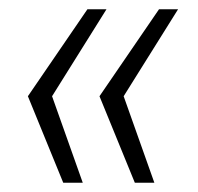

<svg xmlns="http://www.w3.org/2000/svg" viewBox="-20 -471 426 413"><path d="M92 -264 158 -78H116L40 -264L168 -451H209ZM246 -264 312 -78H270L194 -264L322 -451H363Z"/></svg>

Font: Genos
Style: Italic
Weight: 400
Italic angle: -8°
Version: Version 1.010